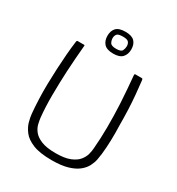

<svg xmlns="http://www.w3.org/2000/svg" viewBox="-201 -988 1037 1122"><g transform="rotate(30 317.0 -427.0)"><path d="M317 6Q236 6 189.5 -13Q143 -32 121 -61Q99 -90 91 -119.5Q83 -149 81 -172Q77 -215 75 -265.5Q73 -316 74 -368Q75 -418 77.5 -469.5Q80 -521 84 -571Q88 -621 94 -664Q94 -667 96 -670Q98 -673 100 -673Q111 -673 121.5 -673Q132 -673 143 -673Q147 -673 148 -671.5Q149 -670 148 -664Q144 -624 141 -579.5Q138 -535 135 -487Q131 -406 130.5 -325.5Q130 -245 137 -177Q139 -159 144.5 -136Q150 -113 167 -91.5Q184 -70 219.5 -55.5Q255 -41 316 -41Q377 -41 412.5 -55.5Q448 -70 465.5 -91.5Q483 -113 489 -136Q495 -159 496 -177Q502 -244 502.5 -322Q503 -400 499 -479Q496 -529 492.5 -576Q489 -623 485 -664Q485 -670 486 -671.5Q487 -673 490 -673Q502 -673 512.5 -673Q523 -673 534 -673Q538 -673 539 -670Q540 -667 541 -664Q546 -621 550.5 -572Q555 -523 557 -472Q559 -421 559 -372Q561 -319 559.5 -267Q558 -215 553 -172Q551 -154 546.5 -131Q542 -108 529.5 -84Q517 -60 491.5 -39.5Q466 -19 423.5 -6.5Q381 6 317 6ZM397 -787Q397 -754 378.5 -733.5Q360 -713 317 -713Q273 -713 254.5 -733.5Q236 -754 236 -787Q236 -821 254.5 -840.5Q273 -860 317 -860Q360 -860 378.5 -840.5Q397 -821 397 -787ZM365 -790Q365 -806 356.5 -817Q348 -828 318 -828Q286 -828 277.5 -817Q269 -806 269 -790Q269 -775 277 -760.5Q285 -746 318 -746Q351 -746 358 -760.5Q365 -775 365 -790Z"/></g></svg>

Font: Glory Light
Style: Regular
Weight: 300
Version: Version 1.011